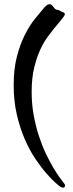

<svg xmlns="http://www.w3.org/2000/svg" viewBox="-20 -757 343 897"><path d="M212.4 -737.3Q217.3 -737.3 220.9 -734.4Q224.6 -731.4 227.5 -727.5Q230.5 -723.6 233.6 -719.5Q236.8 -715.3 241.2 -712.9Q246.1 -710.4 249.5 -710.7Q252.9 -710.9 257.3 -708.5Q260.3 -707 263.2 -705.1Q266.1 -703.1 268.6 -702.1Q276.9 -699.7 280 -696.8Q283.2 -693.8 283.2 -690.9Q283.2 -687 276.1 -677.2Q269 -667.5 260.3 -656.7Q251.5 -646 243.4 -636.7Q235.4 -627.4 233.4 -625Q221.2 -609.4 203.4 -585.7Q185.5 -562 168.7 -526.4Q151.9 -490.7 139.9 -441.7Q127.9 -392.6 127.9 -327.1Q127.9 -271 137.2 -220Q146.5 -168.9 160.9 -124.3Q175.3 -79.6 193.1 -42Q210.9 -4.4 227.8 24.2Q244.6 52.7 258.5 72Q272.5 91.3 279.3 99.6Q282.2 103 283 105.5Q283.7 107.9 283.7 110.4Q283.7 119.6 273.9 119.6Q268.6 119.6 263.2 116.2Q258.3 113.3 240.2 97.7Q222.2 82 197.8 54.2Q173.3 26.4 146.2 -13.4Q119.1 -53.2 96.4 -105.2Q73.7 -157.2 58.8 -220.7Q43.9 -284.2 43.9 -359.4Q43.9 -435.5 59.1 -493.4Q74.2 -551.3 96.4 -595Q118.7 -638.7 143.8 -669.7Q168.9 -700.7 188.5 -723.6Q200.7 -737.3 212.4 -737.3Z"/></svg>

Font: Engagement
Style: Regular
Weight: 400
Designer: Astigmatic (AOETI)
Foundry: Astigmatic (AOETI)
Version: Version 1.000